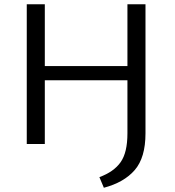

<svg xmlns="http://www.w3.org/2000/svg" viewBox="-20 -678 822 904"><path d="M665 -658V-50Q665 64 614.5 122.5Q564 181 469 206L448 156Q516 131 548 85.5Q580 40 580 -50V-300H191V0H106V-658H191V-367H580V-658Z"/></svg>

Font: Ysabeau SC Medium
Style: Regular
Weight: 500
Designer: Christian Thalmann (Catharsis Fonts)
Version: Version 0.003